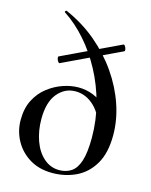

<svg xmlns="http://www.w3.org/2000/svg" viewBox="-112 -799 694 884"><g transform="rotate(15 235.0 -356.5)"><path d="M378 -225Q363 -299 322.5 -338.5Q282 -378 231 -378Q180 -378 145.5 -336.5Q111 -295 111 -215Q111 -159 128 -111.5Q145 -64 177 -36Q209 -8 251 -8Q283 -8 307.5 -24Q332 -40 345 -80Q358 -120 358 -191Q358 -274 337 -353Q316 -432 279 -501Q242 -570 193.5 -625Q145 -680 90 -716Q86 -718 89 -722.5Q92 -727 96 -725Q178 -689 243 -634Q308 -579 354 -512.5Q400 -446 425 -373Q450 -300 450 -227Q450 -142 418.5 -89Q387 -36 335.5 -11.5Q284 13 223 13Q161 13 115.5 -14.5Q70 -42 45 -87.5Q20 -133 20 -186Q20 -241 40.5 -281Q61 -321 94.5 -347Q128 -373 166 -386Q204 -399 240 -399Q276 -399 309 -386Q342 -373 367 -347ZM125 -484Q122 -483 117.5 -489.5Q113 -496 111.5 -503.5Q110 -511 113 -513L387 -643Q391 -645 395.5 -638.5Q400 -632 401.5 -624Q403 -616 399 -614Z"/></g></svg>

Font: Cormorant Garamond Light SemiBold
Style: Regular
Weight: 600
Version: Version 4.001